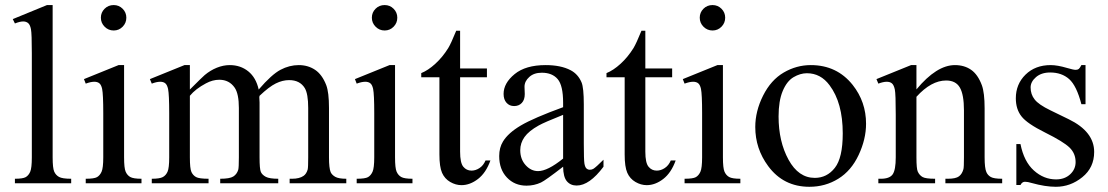

<svg xmlns="http://www.w3.org/2000/svg" viewBox="-20 -714 4318 748"><path d="M185.1 -694.3V-101.1Q185.1 -59.1 191.2 -45.4Q197.3 -31.7 210 -24.7Q222.7 -17.6 257.3 -17.6V0H38.1V-17.6Q68.8 -17.6 80.1 -23.9Q91.3 -30.3 97.7 -44.9Q104 -59.6 104 -101.1V-507.3Q104 -583 100.6 -600.3Q97.2 -617.7 89.6 -624Q82 -630.4 70.3 -630.4Q57.6 -630.4 38.1 -622.6L29.8 -639.6L163.1 -694.3Z M422.9 -694.3Q443.4 -694.3 457.8 -679.9Q472.2 -665.5 472.2 -645Q472.2 -624.5 457.8 -609.9Q443.4 -595.2 422.9 -595.2Q402.3 -595.2 387.7 -609.9Q373 -624.5 373 -645Q373 -665.5 387.5 -679.9Q401.9 -694.3 422.9 -694.3ZM463.4 -460.4V-101.1Q463.4 -59.1 469.5 -45.2Q475.6 -31.2 487.5 -24.4Q499.5 -17.6 531.2 -17.6V0H314V-17.6Q346.7 -17.6 357.9 -23.9Q369.1 -30.3 375.7 -44.9Q382.3 -59.6 382.3 -101.1V-273.4Q382.3 -346.2 377.9 -367.7Q374.5 -383.3 367.2 -389.4Q359.9 -395.5 347.2 -395.5Q333.5 -395.5 314 -388.2L307.1 -405.8L441.9 -460.4Z M719.7 -365.2Q768.6 -414.1 777.3 -421.4Q799.3 -439.9 824.7 -450.2Q850.1 -460.4 875 -460.4Q917 -460.4 947.3 -436Q977.5 -411.6 987.8 -365.2Q1038.1 -423.8 1072.8 -442.1Q1107.4 -460.4 1144 -460.4Q1179.7 -460.4 1207.3 -442.1Q1234.9 -423.8 1251 -382.3Q1261.7 -354 1261.7 -293.5V-101.1Q1261.7 -59.1 1268.1 -43.5Q1272.9 -32.7 1286.1 -25.1Q1299.3 -17.6 1329.1 -17.6V0H1108.4V-17.6H1117.7Q1146.5 -17.6 1162.6 -28.8Q1173.8 -36.6 1178.7 -53.7Q1180.7 -62 1180.7 -101.1V-293.5Q1180.7 -348.1 1167.5 -370.6Q1148.4 -401.9 1106.4 -401.9Q1080.6 -401.9 1054.4 -388.9Q1028.3 -376 991.2 -340.8L990.2 -335.4L991.2 -314.5V-101.1Q991.2 -55.2 996.3 -43.9Q1001.5 -32.7 1015.6 -25.1Q1029.8 -17.6 1064 -17.6V0H837.9V-17.6Q875 -17.6 888.9 -26.4Q902.8 -35.2 908.2 -52.7Q910.6 -61 910.6 -101.1V-293.5Q910.6 -348.1 894.5 -372.1Q873 -403.3 834.5 -403.3Q808.1 -403.3 782.2 -389.2Q741.7 -367.7 719.7 -340.8V-101.1Q719.7 -57.1 725.8 -43.9Q731.9 -30.8 743.9 -24.2Q755.9 -17.6 792.5 -17.6V0H571.3V-17.6Q602.1 -17.6 614.3 -24.2Q626.5 -30.8 632.8 -45.2Q639.2 -59.6 639.2 -101.1V-272Q639.2 -345.7 634.8 -367.2Q631.3 -383.3 624 -389.4Q616.7 -395.5 604 -395.5Q590.3 -395.5 571.3 -388.2L564 -405.8L698.7 -460.4H719.7Z M1478.5 -694.3Q1499 -694.3 1513.4 -679.9Q1527.8 -665.5 1527.8 -645Q1527.8 -624.5 1513.4 -609.9Q1499 -595.2 1478.5 -595.2Q1458 -595.2 1443.4 -609.9Q1428.7 -624.5 1428.7 -645Q1428.7 -665.5 1443.1 -679.9Q1457.5 -694.3 1478.5 -694.3ZM1519 -460.4V-101.1Q1519 -59.1 1525.1 -45.2Q1531.2 -31.2 1543.2 -24.4Q1555.2 -17.6 1586.9 -17.6V0H1369.6V-17.6Q1402.3 -17.6 1413.6 -23.9Q1424.8 -30.3 1431.4 -44.9Q1438 -59.6 1438 -101.1V-273.4Q1438 -346.2 1433.6 -367.7Q1430.2 -383.3 1422.9 -389.4Q1415.5 -395.5 1402.8 -395.5Q1389.2 -395.5 1369.6 -388.2L1362.8 -405.8L1497.6 -460.4Z M1772.5 -594.2V-447.3H1877V-413.1H1772.5V-123Q1772.5 -79.6 1784.9 -64.5Q1797.4 -49.3 1816.9 -49.3Q1833 -49.3 1848.1 -59.3Q1863.3 -69.3 1871.6 -88.9H1890.6Q1873.5 -41 1842.3 -16.8Q1811 7.3 1777.8 7.3Q1755.4 7.3 1733.9 -5.1Q1712.4 -17.6 1702.1 -40.8Q1691.9 -64 1691.9 -112.3V-413.1H1621.1V-429.2Q1647.9 -439.9 1676 -465.6Q1704.1 -491.2 1726.1 -526.4Q1737.3 -544.9 1757.3 -594.2Z M2173.8 -64.5Q2105 -11.2 2087.4 -2.9Q2061 9.3 2031.2 9.3Q1984.9 9.3 1954.8 -22.5Q1924.8 -54.2 1924.8 -106Q1924.8 -138.7 1939.5 -162.6Q1959.5 -195.8 2009 -225.1Q2058.6 -254.4 2173.8 -296.4V-314Q2173.8 -380.9 2152.6 -405.8Q2131.3 -430.7 2090.8 -430.7Q2060.1 -430.7 2042 -414.1Q2023.4 -397.5 2023.4 -376L2024.4 -347.7Q2024.4 -325.2 2012.9 -313Q2001.5 -300.8 1982.9 -300.8Q1964.8 -300.8 1953.4 -313.5Q1941.9 -326.2 1941.9 -348.1Q1941.9 -390.1 1984.9 -425.3Q2027.8 -460.4 2105.5 -460.4Q2165 -460.4 2203.1 -440.4Q2231.9 -425.3 2245.6 -393.1Q2254.4 -372.1 2254.4 -307.1V-155.3Q2254.4 -91.3 2256.8 -76.9Q2259.3 -62.5 2264.9 -57.6Q2270.5 -52.7 2277.8 -52.7Q2285.6 -52.7 2291.5 -56.2Q2301.8 -62.5 2331.1 -91.8V-64.5Q2276.4 8.8 2226.6 8.8Q2202.6 8.8 2188.5 -7.8Q2174.3 -24.4 2173.8 -64.5ZM2173.8 -96.2V-266.6Q2100.1 -237.3 2078.6 -225.1Q2040 -203.6 2023.4 -180.2Q2006.8 -156.7 2006.8 -128.9Q2006.8 -93.8 2027.8 -70.6Q2048.8 -47.4 2076.2 -47.4Q2113.3 -47.4 2173.8 -96.2Z M2494.1 -594.2V-447.3H2598.6V-413.1H2494.1V-123Q2494.1 -79.6 2506.6 -64.5Q2519 -49.3 2538.6 -49.3Q2554.7 -49.3 2569.8 -59.3Q2585 -69.3 2593.3 -88.9H2612.3Q2595.2 -41 2564 -16.8Q2532.7 7.3 2499.5 7.3Q2477.1 7.3 2455.6 -5.1Q2434.1 -17.6 2423.8 -40.8Q2413.6 -64 2413.6 -112.3V-413.1H2342.8V-429.2Q2369.6 -439.9 2397.7 -465.6Q2425.8 -491.2 2447.8 -526.4Q2459 -544.9 2479 -594.2Z M2755.9 -694.3Q2776.4 -694.3 2790.8 -679.9Q2805.2 -665.5 2805.2 -645Q2805.2 -624.5 2790.8 -609.9Q2776.4 -595.2 2755.9 -595.2Q2735.4 -595.2 2720.7 -609.9Q2706.1 -624.5 2706.1 -645Q2706.1 -665.5 2720.5 -679.9Q2734.9 -694.3 2755.9 -694.3ZM2796.4 -460.4V-101.1Q2796.4 -59.1 2802.5 -45.2Q2808.6 -31.2 2820.6 -24.4Q2832.5 -17.6 2864.3 -17.6V0H2647V-17.6Q2679.7 -17.6 2690.9 -23.9Q2702.1 -30.3 2708.7 -44.9Q2715.3 -59.6 2715.3 -101.1V-273.4Q2715.3 -346.2 2710.9 -367.7Q2707.5 -383.3 2700.2 -389.4Q2692.9 -395.5 2680.2 -395.5Q2666.5 -395.5 2647 -388.2L2640.1 -405.8L2774.9 -460.4Z M3138.7 -460.4Q3240.2 -460.4 3301.8 -383.3Q3354 -317.4 3354 -231.9Q3354 -171.9 3325.2 -110.4Q3296.4 -48.8 3245.8 -17.6Q3195.3 13.7 3133.3 13.7Q3032.2 13.7 2972.7 -66.9Q2922.4 -134.8 2922.4 -219.2Q2922.4 -280.8 2952.9 -341.6Q2983.4 -402.3 3033.2 -431.4Q3083 -460.4 3138.7 -460.4ZM3123.5 -428.7Q3097.7 -428.7 3071.5 -413.3Q3045.4 -397.9 3029.3 -359.4Q3013.2 -320.8 3013.2 -260.3Q3013.2 -162.6 3052 -91.8Q3090.8 -21 3154.3 -21Q3201.7 -21 3232.4 -60.1Q3263.2 -99.1 3263.2 -194.3Q3263.2 -313.5 3211.9 -381.8Q3177.2 -428.7 3123.5 -428.7Z M3550.3 -365.7Q3628.9 -460.4 3700.2 -460.4Q3736.8 -460.4 3763.2 -442.1Q3789.6 -423.8 3805.2 -381.8Q3815.9 -352.5 3815.9 -292V-101.1Q3815.9 -58.6 3822.8 -43.5Q3828.1 -31.2 3840.1 -24.4Q3852.1 -17.6 3884.3 -17.6V0H3663.1V-17.6H3672.4Q3703.6 -17.6 3716.1 -27.1Q3728.5 -36.6 3733.4 -55.2Q3735.4 -62.5 3735.4 -101.1V-284.2Q3735.4 -345.2 3719.5 -372.8Q3703.6 -400.4 3666 -400.4Q3607.9 -400.4 3550.3 -336.9V-101.1Q3550.3 -55.7 3555.7 -44.9Q3562.5 -30.8 3574.5 -24.2Q3586.4 -17.6 3623 -17.6V0H3401.9V-17.6H3411.6Q3445.8 -17.6 3457.8 -34.9Q3469.7 -52.2 3469.7 -101.1V-267.1Q3469.7 -347.7 3466.1 -365.2Q3462.4 -382.8 3454.8 -389.2Q3447.3 -395.5 3434.6 -395.5Q3420.9 -395.5 3401.9 -388.2L3394.5 -405.8L3529.3 -460.4H3550.3Z M4209 -460.4V-308.1H4192.9Q4174.3 -379.9 4145.3 -405.8Q4116.2 -431.6 4071.3 -431.6Q4037.1 -431.6 4016.1 -413.6Q3995.1 -395.5 3995.1 -373.5Q3995.1 -346.2 4010.7 -326.7Q4025.9 -306.6 4072.3 -284.2L4143.6 -249.5Q4242.7 -201.2 4242.7 -122.1Q4242.7 -61 4196.5 -23.7Q4150.4 13.7 4093.3 13.7Q4052.2 13.7 3999.5 -1Q3983.4 -5.9 3973.1 -5.9Q3961.9 -5.9 3955.6 6.8H3939.5V-152.8H3955.6Q3969.2 -84.5 4007.8 -49.8Q4046.4 -15.1 4094.2 -15.1Q4127.9 -15.1 4149.2 -34.9Q4170.4 -54.7 4170.4 -82.5Q4170.4 -116.2 4146.7 -139.2Q4123 -162.1 4052.2 -197.3Q3981.4 -232.4 3959.5 -260.7Q3937.5 -288.6 3937.5 -331.1Q3937.5 -386.2 3975.3 -423.3Q4013.2 -460.4 4073.2 -460.4Q4099.6 -460.4 4137.2 -449.2Q4162.1 -441.9 4170.4 -441.9Q4178.2 -441.9 4182.6 -445.3Q4187 -448.7 4192.9 -460.4Z"/></svg>

Font: Jameel Khushkhati
Style: Regular
Weight: 400
Version: Version 3.5